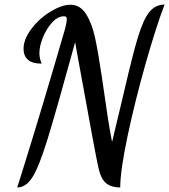

<svg xmlns="http://www.w3.org/2000/svg" viewBox="-20 -741 747 848"><path d="M79 14Q167 -267 268 -616Q275 -644 275 -655Q275 -663 272.5 -666Q270 -669 262 -669Q235 -669 210 -641.5Q185 -614 169.5 -575.5Q154 -537 154 -507Q154 -483 164 -460Q122 -460 103 -477.5Q84 -495 84 -525Q84 -568 119 -614Q154 -660 203.5 -690Q253 -720 291 -720Q334 -720 360 -679Q386 -638 399.5 -576Q413 -514 429 -407Q447 -280 456 -222.5Q465 -165 475 -114L513 -273Q552 -442 577 -534.5Q602 -627 626 -668Q656 -721 707 -721Q671 -628 624 -463Q577 -298 544 -142.5Q511 13 511 87Q472 87 449 68.5Q426 50 415 1Q403 -50 332 -443Q324 -487 319 -514Q314 -541 312 -555Q229 -253 191 -129.5Q153 -6 124 40.5Q95 87 56 87Z"/></svg>

Font: Dancing Script
Style: Bold
Weight: 700
Designer: Pablo Impallari
Foundry: Pablo Impallari
Version: Version 2.000